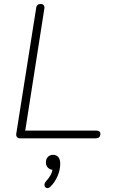

<svg xmlns="http://www.w3.org/2000/svg" viewBox="-20 -696 567 966"><path d="M62 -24 162 -656Q163 -666 169 -671Q175 -676 185 -676Q195 -676 200 -669.5Q205 -663 203 -652L107 -39H464Q474 -39 479.5 -35Q485 -31 485 -24Q485 -11 478.5 -5.5Q472 0 462 0H82Q71 0 65.5 -6.5Q60 -13 62 -24ZM211 217Q227 199 235 184Q243 169 246 150L251 159Q233 159 222 148.5Q211 138 211 121Q211 104 221 93.5Q231 83 247 83Q264 83 273.5 94.5Q283 106 283 128Q283 159 269.5 190Q256 221 235 242Q225 252 215.5 250Q206 248 204 237.5Q202 227 211 217Z"/></svg>

Font: SN Pro Thin
Style: Italic
Weight: 200
Italic angle: -9°
Designer: Tobias Whetton
Foundry: Supernotes
Version: Version 1.003;Glyphs 3.3 (3324)